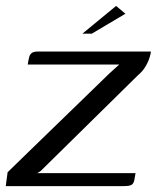

<svg xmlns="http://www.w3.org/2000/svg" viewBox="-27 -636 536 656"><path d="M100.6 -44.5H436.1Q433.8 -29.3 431.8 -20.1Q429.8 -10.9 425.1 -6.6Q420.4 -2.3 411.8 -1.1Q403.2 0 387.5 0H-7.4L-1 -47.5Q-0.5 -48 18.2 -66.2Q37 -84.4 67.9 -114.6Q98.9 -144.7 136.7 -181.3Q174.5 -217.9 213.5 -255.8Q252.6 -293.6 287 -327.1Q321.5 -360.6 345.6 -384Q358 -395.4 367.4 -403.8Q376.7 -412.2 380.5 -415.5H67.7Q70.3 -431.8 72.8 -441.3Q75.4 -450.9 82.1 -455.4Q88.8 -460 104 -460H488.7Q488.7 -459 487.1 -450.8Q485.4 -442.5 480.9 -430.3Q476.3 -418.2 467.4 -404.5Q458.5 -390.8 444 -378.6L111.7 -51.5ZM254.5 -521 369.7 -615.8 401.5 -589.1 286.7 -521Z"/></svg>

Font: Genos Thin
Style: Italic
Weight: 100
Italic angle: -8°
Designer: Robert E. Leuschke
Foundry: Robert E. Leuschke
Version: Version 1.010